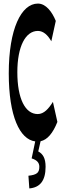

<svg xmlns="http://www.w3.org/2000/svg" viewBox="-20 -778 359 1074"><path d="M139 205 144 276C202 271 235 235 235 155C235 107 220 83 194 69L207 12C245 4 276 -33 301 -96L276 -208C252 -170 226 -140 191 -140C121 -140 77 -226 77 -374C77 -519 123 -605 192 -605C223 -605 248 -581 267 -547L292 -661C271 -713 236 -758 192 -758C99 -758 29 -616 29 -368C29 -127 91 2 177 13L157 108C189 118 200 134 200 155C200 188 186 200 139 205Z"/></svg>

Font: 寒蝉无机体 CompactMedium
Style: Regular
Weight: 500
Width: 3
Designer: ChillTanhei {Warren2060}; 
Source Han Sans {Ryoko NISHIZUKA 西塚涼子 (kana, bopomofo & ideographs); Paul D. Hunt (Latin, Gre
Foundry: ChillType&Adobe
Version: Version 1.000;Glyphs 3.1.1 (3135)